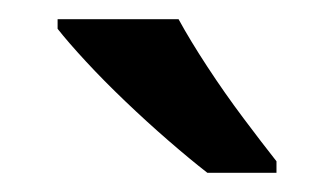

<svg xmlns="http://www.w3.org/2000/svg" viewBox="-20 -786 348 200"><path d="M166 -766Q178 -744 196 -716.5Q214 -689 233.5 -663Q253 -637 268 -618V-606H196Q178 -620 155.5 -639.5Q133 -659 110.5 -680.5Q88 -702 69.5 -722Q51 -742 40 -756V-766Z"/></svg>

Font: Noto Sans Syriac Eastern Medium
Style: Regular
Weight: 500
Designer: Patrick Giasson and the Monotype Design Team
Foundry: Monotype Imaging Inc.
Version: Version 3.001